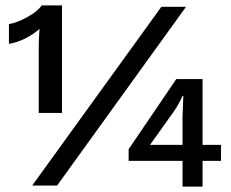

<svg xmlns="http://www.w3.org/2000/svg" viewBox="-20 -685 854 709"><path d="M134 -665H209V-268H123V-509Q123 -540 126 -578Q72 -533 13 -523V-596Q43 -601 81 -622Q119 -643 134 -665ZM99 0 576 -660H667L191 0ZM796 -150V-91H728V4H654V-91H455V-134L631 -393H728V-150ZM534 -150H654V-253Q654 -256 657 -331H654Q641 -301 623 -275Z"/></svg>

Font: Elaine Sans Medium
Style: Regular
Weight: 500
Designer: Wei Huang
Foundry: Wei Huang
Version: Version 2.001;PS 002.001;hotconv 1.0.88;makeotf.lib2.5.64775